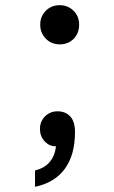

<svg xmlns="http://www.w3.org/2000/svg" viewBox="-20 -564 438 740"><path d="M135 -469Q135 -501 156.5 -522.5Q178 -544 210 -544Q242 -544 263.5 -522.5Q285 -501 285 -469Q285 -436 264 -414.5Q243 -393 210 -393Q178 -393 156.5 -415Q135 -437 135 -469ZM115 93Q186 76 196 0Q170 0 152 -19.5Q134 -39 134 -67Q134 -96 153.5 -115.5Q173 -135 202 -135Q232 -135 250.5 -115.5Q269 -96 269 -55Q269 33 230 86.5Q191 140 115 156Z"/></svg>

Font: Evergrow Sans
Style: Bold
Weight: 700
Foundry: 10Web
Version: Version 1.000